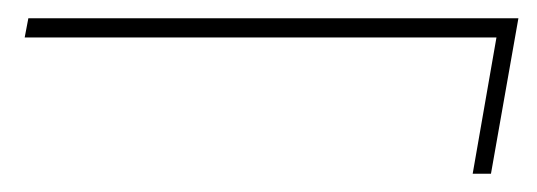

<svg xmlns="http://www.w3.org/2000/svg" viewBox="-20 -445 587 210"><path d="M497 -255 523 -404H7L11 -425H547L517 -255Z"/></svg>

Font: DM Sans 9pt Thin
Style: Italic
Weight: 250
Italic angle: -10°
Version: Version 4.004;gftools[0.9.30]